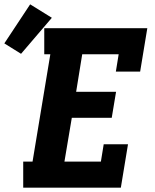

<svg xmlns="http://www.w3.org/2000/svg" viewBox="-96 -865 716 885"><path d="M11 0V-120H54L136 -615H108V-735H583L550 -535H438L451 -615H283L255 -442H439L419 -322H235L201 -120H369L382 -200H494L461 0ZM1 -617 -76 -665 43 -845 143 -783Z"/></svg>

Font: Iosevka Curly Slab HvEx
Style: Italic
Weight: 900
Width: 7
Italic angle: -9°
Monospace: yes
Designer: Belleve Invis
Foundry: Belleve Invis
Version: Version 11.1.0; ttfautohint (v1.8.3)